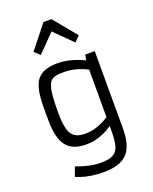

<svg xmlns="http://www.w3.org/2000/svg" viewBox="-198 -1000 1062 1337"><g transform="rotate(-20 333.0 -331.0)"><path d="M482.9 -541 490.7 -581.1H561L561.5 -10.7Q561.5 114.7 512.2 171.9Q459.5 232.4 334 232.4Q236.3 232.4 160.6 206.1Q141.6 199.7 131.3 194.3L156.7 125.5Q165.5 128.4 182.6 135Q199.7 141.6 223.6 147.9Q284.2 164.1 334.7 164.1Q385.3 164.1 412.6 153.8Q439.9 143.6 455.1 122.1Q480.5 85.9 480.5 -9.3V-55.7Q387.2 9.8 283.2 9.8Q161.6 9.8 121.1 -76.7Q97.7 -125.5 93.8 -200.2Q92.3 -234.4 92.3 -275.6Q92.3 -316.9 93 -358.9Q93.8 -400.9 99.1 -436.5Q104.5 -472.2 116 -500.7Q127.4 -529.3 148.9 -549.3Q193.4 -590.8 285.9 -590.8Q378.4 -590.8 482.9 -541ZM480.5 -473.6Q392.6 -517.6 310.5 -517.6Q251 -517.6 231.9 -507.8Q212.9 -498 202.9 -482.4Q192.9 -466.8 186.5 -439.5Q175.3 -388.2 175.3 -270.5V-259.8Q175.3 -151.4 202.1 -107.9Q229 -63.5 300.3 -63.5H307.6Q375 -63.5 445.3 -100.6Q465.3 -110.8 480.5 -121.6ZM158.7 -722.2 294.9 -893.6H354L494.6 -722.7L455.1 -683.6L325.2 -813L198.7 -683.6Z"/></g></svg>

Font: Armata
Style: Regular
Weight: 400
Designer: Viktoriya Grabowska
Foundry: Viktoriya Grabowska
Version: Version 1.003